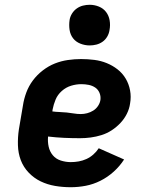

<svg xmlns="http://www.w3.org/2000/svg" viewBox="-20 -775 640 803"><path d="M276 8Q242 8 210 2.5Q178 -3 150 -16.5Q122 -30 100 -53Q78 -76 67 -105Q56 -134 55 -167.5Q54 -201 59 -234L76 -334Q80 -361 90 -388Q100 -415 117.5 -438.5Q135 -462 159 -480.5Q183 -499 209.5 -509.5Q236 -520 264 -524Q292 -528 319 -528Q347 -528 374.5 -524.5Q402 -521 426.5 -511Q451 -501 471.5 -485Q492 -469 505.5 -446.5Q519 -424 524 -397Q529 -370 524 -342Q521 -320 510.5 -299Q500 -278 483.5 -260.5Q467 -243 447 -230Q427 -217 404.5 -210Q382 -203 359.5 -200Q337 -197 315 -197Q281 -197 248 -198.5Q215 -200 181 -204Q179 -182 183.5 -161.5Q188 -141 201 -125.5Q214 -110 234.5 -103.5Q255 -97 276 -97Q293 -97 309.5 -100Q326 -103 341.5 -110Q357 -117 370.5 -129Q384 -141 393 -155L499 -108Q481 -80 455.5 -57Q430 -34 400 -19Q370 -4 338.5 2Q307 8 276 8ZM318 -298Q331 -298 344.5 -301.5Q358 -305 370 -312.5Q382 -320 390 -332Q398 -344 400 -357Q402 -373 396 -387Q390 -401 378 -409Q366 -417 351 -420Q336 -423 320 -423Q299 -423 277.5 -416.5Q256 -410 238.5 -394.5Q221 -379 212.5 -358.5Q204 -338 200 -317L199 -309Q214 -307 229 -306.5Q244 -306 259 -304.5Q274 -303 288.5 -300.5Q303 -298 318 -298ZM355 -585Q335 -585 316 -592.5Q297 -600 285.5 -615Q274 -630 271 -650Q268 -670 271 -691Q273 -705 281 -718Q289 -731 301 -739.5Q313 -748 327 -751.5Q341 -755 355 -755Q375 -755 393.5 -747.5Q412 -740 423.5 -725Q435 -710 438.5 -690Q442 -670 438 -649Q436 -635 428.5 -622Q421 -609 409 -600.5Q397 -592 383 -588.5Q369 -585 355 -585Z"/></svg>

Font: Iosevka Etoile Extrabold
Style: Italic
Weight: 800
Italic angle: -9°
Designer: Belleve Invis
Foundry: Belleve Invis
Version: Version 22.1.2; ttfautohint (v1.8.4)